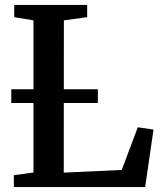

<svg xmlns="http://www.w3.org/2000/svg" viewBox="-20 -763 660 783"><path d="M36.5 0V-48.5L116.5 -59.5V-680L38 -693V-743H335.5V-693L240.5 -680L240 -59L476.5 -70L542 -244L606 -234.5L572 0ZM379 -399V-343H26V-399Z"/></svg>

Font: Merriweather 36pt SemiBold
Style: Regular
Weight: 600
Version: Version 2.100